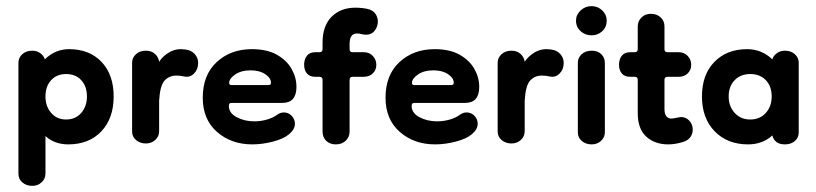

<svg xmlns="http://www.w3.org/2000/svg" viewBox="-20 -460 2655 625"><path d="M202 10Q158 10 128 -17V105Q128 122 115.5 133.5Q103 145 85 145Q66 145 53 134Q40 123 40 106V-256Q40 -272 52.5 -283.5Q65 -295 85 -295Q100 -295 111 -287Q122 -279 126 -267Q160 -300 205 -300Q271 -300 310.5 -258.5Q350 -217 350 -146Q350 -75 310 -32.5Q270 10 202 10ZM195 -71Q226 -71 244.5 -92.5Q263 -114 263 -146Q263 -179 244.5 -199Q226 -219 195 -219Q165 -219 146.5 -199Q128 -179 128 -146Q128 -114 146.5 -92.5Q165 -71 195 -71Z M455 7Q436 7 423 -4Q410 -15 410 -32V-256Q410 -272 422.5 -283.5Q435 -295 455 -295Q473 -295 484.5 -284.5Q496 -274 498 -259Q509 -276 528 -288Q547 -300 568 -300Q581 -300 593 -297Q607 -293 616 -281.5Q625 -270 625 -255Q625 -234 611.5 -220.5Q598 -207 580 -211Q567 -214 554 -214Q531 -214 516 -198Q501 -182 498 -133V-33Q498 -16 485.5 -4.5Q473 7 455 7Z M801 10Q733 10 686.5 -30.5Q640 -71 640 -142Q640 -216 685.5 -258Q731 -300 800 -300Q849 -300 881 -282Q913 -264 929 -236Q945 -208 945 -177Q945 -125 899 -125H733Q725 -125 725 -115Q725 -92 750.5 -78.5Q776 -65 808 -65Q828 -65 848 -70.5Q868 -76 883 -87Q893 -94 904 -94Q919 -94 929.5 -83Q940 -72 940 -57Q940 -39 921 -23Q903 -8 868.5 1Q834 10 801 10ZM853 -183Q855 -183 858.5 -184Q862 -185 862 -191Q862 -206 843.5 -218.5Q825 -231 796 -231Q765 -231 745.5 -217.5Q726 -204 726 -190Q726 -183 734 -183Z M1073 10Q1054 10 1042 -1.5Q1030 -13 1030 -32V-200Q1030 -210 1020 -210H1006Q988 -210 979 -221Q970 -232 970 -249Q970 -267 979 -278.5Q988 -290 1006 -290H1020Q1030 -290 1030 -300V-321Q1030 -376 1059.5 -405.5Q1089 -435 1137 -435Q1148 -435 1161.5 -433.5Q1175 -432 1183 -429Q1197 -424 1203.5 -413Q1210 -402 1210 -390Q1210 -374 1200 -360.5Q1190 -347 1172 -347Q1164 -347 1157 -349Q1150 -351 1142 -351Q1118 -351 1118 -317V-300Q1118 -290 1128 -290H1165Q1182 -290 1193.5 -278Q1205 -266 1205 -249Q1205 -232 1193.5 -221Q1182 -210 1164 -210H1128Q1118 -210 1118 -200V-32Q1118 -14 1105.5 -2Q1093 10 1073 10Z M1396 10Q1328 10 1281.5 -30.5Q1235 -71 1235 -142Q1235 -216 1280.5 -258Q1326 -300 1395 -300Q1444 -300 1476 -282Q1508 -264 1524 -236Q1540 -208 1540 -177Q1540 -125 1494 -125H1328Q1320 -125 1320 -115Q1320 -92 1345.5 -78.5Q1371 -65 1403 -65Q1423 -65 1443 -70.5Q1463 -76 1478 -87Q1488 -94 1499 -94Q1514 -94 1524.5 -83Q1535 -72 1535 -57Q1535 -39 1516 -23Q1498 -8 1463.5 1Q1429 10 1396 10ZM1448 -183Q1450 -183 1453.5 -184Q1457 -185 1457 -191Q1457 -206 1438.5 -218.5Q1420 -231 1391 -231Q1360 -231 1340.5 -217.5Q1321 -204 1321 -190Q1321 -183 1329 -183Z M1645 7Q1626 7 1613 -4Q1600 -15 1600 -32V-256Q1600 -272 1612.5 -283.5Q1625 -295 1645 -295Q1663 -295 1674.5 -284.5Q1686 -274 1688 -259Q1699 -276 1718 -288Q1737 -300 1758 -300Q1771 -300 1783 -297Q1797 -293 1806 -281.5Q1815 -270 1815 -255Q1815 -234 1801.5 -220.5Q1788 -207 1770 -211Q1757 -214 1744 -214Q1721 -214 1706 -198Q1691 -182 1688 -133V-33Q1688 -16 1675.5 -4.5Q1663 7 1645 7Z M1906 10Q1887 10 1874 -1Q1861 -12 1861 -29V-256Q1861 -272 1873.5 -283.5Q1886 -295 1906 -295Q1926 -295 1937.5 -283.5Q1949 -272 1949 -255V-30Q1949 -13 1936.5 -1.5Q1924 10 1906 10ZM1906 -345Q1885 -345 1870 -358.5Q1855 -372 1855 -393Q1855 -412 1870 -426Q1885 -440 1906 -440Q1926 -440 1940.5 -426Q1955 -412 1955 -393Q1955 -372 1940.5 -358.5Q1926 -345 1906 -345Z M2155 10Q2112 10 2084 -15Q2056 -40 2056 -92V-200Q2056 -210 2046 -210H2031Q2013 -210 2004 -221Q1995 -232 1995 -249Q1995 -267 2004 -278.5Q2013 -290 2031 -290H2046Q2056 -290 2056 -300V-374Q2056 -391 2068 -403Q2080 -415 2099 -415Q2118 -415 2130.5 -403.5Q2143 -392 2143 -374V-300Q2143 -290 2153 -290H2190Q2207 -290 2218.5 -278Q2230 -266 2230 -249Q2230 -232 2218.5 -221Q2207 -210 2189 -210H2153Q2143 -210 2143 -200V-106Q2143 -88 2149.5 -81Q2156 -74 2166 -74Q2170 -74 2182 -76.5Q2194 -79 2197 -79Q2213 -79 2224 -67Q2235 -55 2235 -38Q2235 -25 2227.5 -14Q2220 -3 2204 2Q2191 6 2179 8Q2167 10 2155 10Z M2415 10Q2348 10 2306.5 -32.5Q2265 -75 2265 -146Q2265 -217 2305.5 -258.5Q2346 -300 2412 -300Q2459 -300 2494 -267Q2498 -279 2509 -287Q2520 -295 2535 -295Q2555 -295 2567.5 -283.5Q2580 -272 2580 -256V-29Q2580 -12 2567.5 -1Q2555 10 2535 10Q2502 10 2494 -19Q2462 10 2415 10ZM2422 -71Q2454 -71 2473 -92.5Q2492 -114 2492 -146Q2492 -179 2473 -199Q2454 -219 2422 -219Q2391 -219 2371.5 -199Q2352 -179 2352 -146Q2352 -114 2371.5 -92.5Q2391 -71 2422 -71Z"/></svg>

Font: Dongle
Style: Bold
Weight: 700
Designer: Yanghee Ryu
Foundry: Yanghee Ryu
Version: Version 2.000